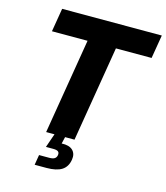

<svg xmlns="http://www.w3.org/2000/svg" viewBox="-133 -829 980 1134"><g transform="rotate(15 357.0 -262.0)"><path d="M81.1 -584 105 -727.5H714.4L690.4 -584H472.2L375.5 0H202.1L298.8 -584ZM186.5 204.1 196.8 142.1H258.8Q280.3 142.1 291.3 135.3Q302.2 128.4 304.7 113.8Q307.1 98.6 298.6 91.8Q290 85 268.6 85H223.6L260.3 -20.5H321.3L317.9 0L308.1 41.5Q354 39.1 376 60.3Q397.9 81.5 391.6 118.7Q384.3 163.1 352.1 183.6Q319.8 204.1 259.3 204.1Z"/></g></svg>

Font: Inter 20pt ExtraBold
Style: Italic
Weight: 800
Italic angle: -9.3988°
Version: Version 4.001;git-66647c0bb